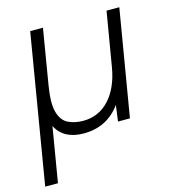

<svg xmlns="http://www.w3.org/2000/svg" viewBox="-120 -586 780 872"><g transform="rotate(-15 269.5 -150.0)"><path d="M-15 200 102 -500H162L119 -242Q105 -159 117 -116.5Q129 -74 159.5 -59Q190 -44 230 -44Q303 -44 352.5 -97.5Q402 -151 418 -245L461 -500H521L437 0H381L391 -75Q327 12 218 12Q124 12 88 -57L45 200Z"/></g></svg>

Font: Figtree Light
Style: Italic
Weight: 300
Italic angle: -9.5°
Foundry: Erik Kennedy
Version: Version 2.001; ttfautohint (v1.8.4.7-5d5b);gftools[0.9.27]